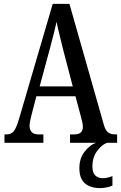

<svg xmlns="http://www.w3.org/2000/svg" viewBox="-20 -734 622 987"><path d="M3 0V-43H14Q36 -43 49.5 -58Q63 -73 77 -120L251 -714H337L514 -92Q522 -64 535.5 -53.5Q549 -43 574 -43H582V0H340V-43H361Q406 -43 406 -81Q406 -92 402.5 -108Q399 -124 395 -138L368 -239H167L143 -147Q140 -135 136 -117.5Q132 -100 132 -87Q132 -67 143 -55Q154 -43 179 -43H203V0ZM184 -290H354L304 -481Q294 -524 285 -559Q276 -594 271 -622Q258 -565 238 -490ZM495 233Q445 233 416.5 208.5Q388 184 388 130Q388 80 415.5 45Q443 10 474 0H530Q503 10 479 42.5Q455 75 455 122Q455 153 469.5 167.5Q484 182 508 182Q532 182 558 171V220Q546 226 527.5 229.5Q509 233 495 233Z"/></svg>

Font: Noto Serif Tamil ExtraCondensed Medium
Style: Regular
Weight: 500
Width: 2
Designer: Indian Type Foundry, Tom Grace, and the Monotype Design Team
Foundry: Monotype Imaging Inc.
Version: Version 2.004; ttfautohint (v1.8.4.7-5d5b)